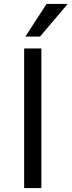

<svg xmlns="http://www.w3.org/2000/svg" viewBox="-20 -950 362 970"><path d="M102 0V-705H189V0ZM108 -765 215 -930H322L182 -765Z"/></svg>

Font: Nunito Sans 7pt SemiCondensed
Style: Regular
Weight: 400
Width: 4
Designer: Vernon Adams
Foundry: Vernon Adams
Version: Version 3.101;gftools[0.9.27]